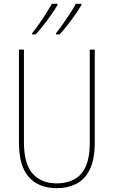

<svg xmlns="http://www.w3.org/2000/svg" viewBox="-20 -973 594 1003"><path d="M475 -228Q475 -140 449 -87.5Q423 -35 378 -12.5Q333 10 277 10Q182 10 130.5 -48Q79 -106 79 -228V-714H105V-232Q105 -117 150.5 -66Q196 -15 277 -15Q328 -15 367 -35.5Q406 -56 427.5 -103Q449 -150 449 -228V-714H475ZM405 -946Q395 -928 375.5 -900Q356 -872 333 -842.5Q310 -813 291 -793H273V-800Q290 -821 310 -849.5Q330 -878 348 -906Q366 -934 376 -953H405ZM280 -946Q270 -928 250.5 -900Q231 -872 208 -842.5Q185 -813 166 -793H148V-800Q166 -822 186 -850.5Q206 -879 223 -906.5Q240 -934 251 -953H280Z"/></svg>

Font: Noto Sans Myanmar Condensed Thin
Style: Regular
Weight: 100
Width: 3
Designer: Monotype Design Team
Foundry: Monotype Imaging Inc.
Version: Version 2.107; ttfautohint (v1.8.4.7-5d5b)